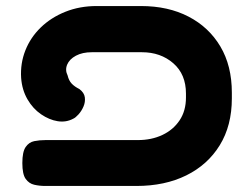

<svg xmlns="http://www.w3.org/2000/svg" viewBox="-20 -607 818 636"><path d="M130 9Q111 9 93.5 5Q76 1 65 -14.5Q54 -30 54 -67Q54 -104 65 -120Q76 -136 93.5 -139.5Q111 -143 131 -143H437Q482 -143 518 -160Q554 -177 575 -208.5Q596 -240 596 -284V-297Q596 -361 554 -397.5Q512 -434 450 -434H284Q253 -434 231.5 -422.5Q210 -411 202.5 -393Q195 -375 204 -357Q208 -340 217.5 -330Q227 -320 243 -312Q259 -300 261 -284.5Q263 -269 256.5 -254Q250 -239 240 -228Q230 -217 223 -214Q199 -201 171 -205.5Q143 -210 116 -228.5Q89 -247 71 -278Q53 -309 50 -349Q47 -397 64 -440Q81 -483 115 -516Q149 -549 196.5 -568Q244 -587 300 -587H447Q537 -587 604.5 -552Q672 -517 710 -453Q748 -389 748 -300V-281Q748 -191 708 -126Q668 -61 597 -26Q526 9 432 9Z"/></svg>

Font: Fredoka Expanded SemiBold
Style: Regular
Weight: 600
Width: 7
Designer: Ben Nathan
Foundry: Milena B. Brandão, Ben Nathan
Version: Version 2.001